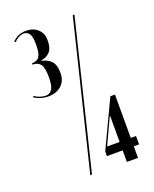

<svg xmlns="http://www.w3.org/2000/svg" viewBox="-133 -782 690 858"><g transform="rotate(-20 211.5 -352.5)"><path d="M36 -673Q46 -684 58.5 -690.5Q71 -697 83 -697Q99 -697 108.5 -683.5Q118 -670 118 -636V-629Q118 -591 107.5 -575Q97 -559 72 -559V-553Q98 -553 110 -536.5Q122 -520 122 -478V-476Q122 -433 111 -417.5Q100 -402 81 -402Q68 -402 54 -407Q40 -412 28 -420L25 -415Q37 -406 54.5 -400.5Q72 -395 91 -395Q130 -395 153.5 -416.5Q177 -438 177 -473V-481Q177 -514 161 -531.5Q145 -549 116 -555V-557Q144 -562 158.5 -579Q173 -596 173 -629V-635Q173 -666 151.5 -685.5Q130 -705 96 -705Q77 -705 60 -698Q43 -691 31 -677ZM320 -218V0H373V-301H351L245 -77V-55H398V-95H261V-96L318 -218ZM146 0H154L325 -699H317Z"/></g></svg>

Font: Moniqa Black
Style: Regular
Weight: 900
Designer: Rajesh Rajput
Foundry: Rajesh Rajput
Version: Version 1.000